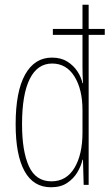

<svg xmlns="http://www.w3.org/2000/svg" viewBox="-20 -780 474 810"><path d="M195 10Q121 10 83.5 -58Q46 -126 46 -256Q46 -394 86 -465.5Q126 -537 199 -537Q237 -537 263.5 -520.5Q290 -504 306.5 -479Q323 -454 328 -429H330Q329 -448 328.5 -464.5Q328 -481 328 -497V-633H203V-658H328V-760H354V-658H422V-633H354V0H333L330 -106H328Q322 -79 306 -52.5Q290 -26 263 -8Q236 10 195 10ZM197 -15Q260 -15 294 -71.5Q328 -128 328 -221V-315Q328 -403 294 -457.5Q260 -512 200 -512Q138 -512 105.5 -447Q73 -382 73 -256Q73 -142 102 -78.5Q131 -15 197 -15Z"/></svg>

Font: Noto Sans Gurmukhi ExtraCondensed Thin
Style: Regular
Weight: 100
Width: 2
Designer: Jelle Bosma - Monotype Design Team
Foundry: Monotype Imaging Inc.
Version: Version 2.004; ttfautohint (v1.8.4.7-5d5b)